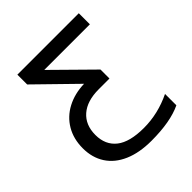

<svg xmlns="http://www.w3.org/2000/svg" viewBox="-199 -843 981 981"><g transform="rotate(-45 292.0 -352.0)"><path d="M293 -439.9 85 -643.1V-713.9H528.8V-633.8H199.2L403.8 -432.1V-367.2H326.2Q241.7 -367.2 195.3 -326.7Q148.9 -286.1 148.9 -214.1Q148.9 -142.1 198.2 -103Q247.6 -64 349.9 -64Q452.1 -64 548.8 -110.8V-28.8Q468.3 9.8 331.1 9.8Q243.7 9.8 181.6 -17.3Q119.6 -44.4 87.4 -94.2Q55.2 -144 55.2 -211.4Q55.2 -278.8 85.2 -329.8Q115.2 -380.9 169.4 -409.4Q223.6 -438 293 -439.9Z"/></g></svg>

Font: NotoSans
Style: Regular
Weight: 400
Designer: Monotype Design team
Foundry: Monotype Imaging Inc.
Version: Version 1.04